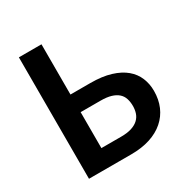

<svg xmlns="http://www.w3.org/2000/svg" viewBox="-167 -856 951 990"><g transform="rotate(-30 309.0 -361.5)"><path d="M333 -424Q403.5 -424 453.8 -408.5Q504 -393 535.8 -366.2Q567.5 -339.5 582.5 -303.2Q597.5 -267 597.5 -225.5Q597.5 -174.5 579.8 -133Q562 -91.5 528 -61.8Q494 -32 444.8 -16Q395.5 0 332.5 0H80.5V-723H215V-424ZM332.5 -105Q370 -105 395.2 -113.2Q420.5 -121.5 436 -136Q451.5 -150.5 458 -170Q464.5 -189.5 464.5 -212Q464.5 -236.5 458 -256.5Q451.5 -276.5 436 -290.2Q420.5 -304 395.5 -311.5Q370.5 -319 333 -319H215V-105Z"/></g></svg>

Font: Lato
Style: Bold
Weight: 700
Designer: Lukasz Dziedzic with Adam Twardoch and Botio Nikoltchev
Foundry: tyPoland Lukasz Dziedzic
Version: Version 2.010; 2014-09-01; http://www.latofonts.com/; ttfaut